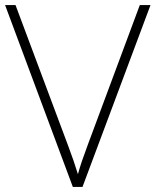

<svg xmlns="http://www.w3.org/2000/svg" viewBox="-20 -734 611 754"><path d="M571 -714H529L325 -166C307 -118 295 -83 286 -50C276 -83 262 -124 246 -166L41 -714H0L266 0H304Z"/></svg>

Font: Noto Sans Gurmukhi ExtraLight
Style: Regular
Weight: 200
Designer: Jelle Bosma - Monotype Design Team
Foundry: Monotype Imaging Inc.
Version: Version 2.004